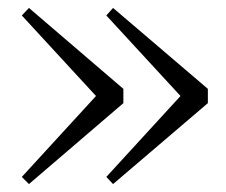

<svg xmlns="http://www.w3.org/2000/svg" viewBox="-20 -515 569 484"><path d="M265 -495 248 -476 435 -273 248 -69 265 -51 504 -255V-291ZM53 -495 35 -476 222 -273 35 -69 53 -51 291 -255V-291Z"/></svg>

Font: Noto Serif TC Light
Style: Regular
Weight: 300
Designer: Ryoko NISHIZUKA 西塚涼子 (kana & ideographs); Frank Grießhammer (Latin, Greek & Cyrillic); Wenlong ZHANG 张文龙 (bopomofo); San
Foundry: Adobe
Version: Version 2.001;hotconv 1.1.0;makeotfexe 2.6.0